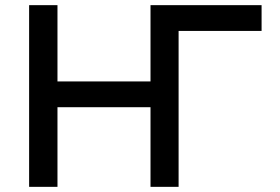

<svg xmlns="http://www.w3.org/2000/svg" viewBox="-20 -725 1088 745"><path d="M995 -705V-605H673V0H564V-309H203V0H93V-705H203V-409H564V-605V-705H673Z"/></svg>

Font: Manrope Medium
Style: Medium
Weight: 500
Designer: Mikhail Sharanda
Foundry: Mikhail Sharanda
Version: Version 4.000;hotconv 1.0.109;makeotfexe 2.5.65596